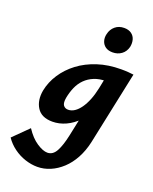

<svg xmlns="http://www.w3.org/2000/svg" viewBox="-236 -761 915 1145"><g transform="rotate(20 221.5 -189.0)"><path d="M144 289Q106 289 66.5 276Q27 263 -7 238Q-41 213 -64 179L31 85Q65 137 104.5 163Q144 189 172 189Q207 189 227.5 151Q248 113 262 46L302 -144L405 -277Q390 -212 362.5 -159.5Q335 -107 299 -70Q263 -33 221.5 -14Q180 5 137 5Q67 5 38.5 -40.5Q10 -86 22 -151Q33 -207 66 -257.5Q99 -308 150 -346.5Q201 -385 268.5 -407Q336 -429 417 -429Q444 -429 462 -427.5Q480 -426 496 -424L398 41Q385 99 360 145Q335 191 300.5 223Q266 255 226 272Q186 289 144 289ZM201 -94Q222 -94 241.5 -107Q261 -120 278 -144Q295 -168 308.5 -201.5Q322 -235 331 -278L351 -377L409 -327Q395 -330 383 -331Q371 -332 358 -332Q314 -332 281 -318.5Q248 -305 224.5 -281.5Q201 -258 187 -226Q173 -194 166 -157Q160 -123 170.5 -108.5Q181 -94 201 -94ZM333 -506Q305 -506 287.5 -518.5Q270 -531 263.5 -552Q257 -573 263 -597Q270 -628 293 -647.5Q316 -667 350 -667Q378 -667 396 -654Q414 -641 420 -619.5Q426 -598 421 -573Q413 -541 389 -523.5Q365 -506 333 -506Z"/></g></svg>

Font: Ysabeau Infant ExtraBold
Style: Italic
Weight: 800
Italic angle: -12°
Designer: Christian Thalmann (Catharsis Fonts)
Version: Version 2.001;gftools[0.9.30]; featfreeze: ss01,ss02,lnum